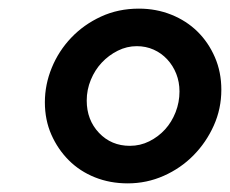

<svg xmlns="http://www.w3.org/2000/svg" viewBox="-20 -730 533 445"><path d="M84 -493Q84 -534 100 -573Q116 -612 145 -642.5Q174 -673 214 -691.5Q254 -710 302 -710Q342 -710 377 -696Q412 -682 437.5 -657Q463 -632 478 -597.5Q493 -563 493 -522Q493 -478 475.5 -439Q458 -400 428.5 -370Q399 -340 359.5 -322.5Q320 -305 276 -305Q235 -305 200 -319Q165 -333 139.5 -358.5Q114 -384 99 -418Q84 -452 84 -493ZM396 -518Q396 -540 388.5 -559Q381 -578 367.5 -592.5Q354 -607 336 -615Q318 -623 297 -623Q274 -623 253 -612.5Q232 -602 216 -585Q200 -568 190.5 -545Q181 -522 181 -497Q181 -452 209.5 -422Q238 -392 281 -392Q305 -392 326 -402.5Q347 -413 362.5 -430Q378 -447 387 -470Q396 -493 396 -518Z"/></svg>

Font: Rosa Sans SemiBold
Style: Italic
Weight: 600
Italic angle: -12°
Designer: Pentagram / MCKL
Foundry: Pentagram / MCKL
Version: Version 1.005;September 16, 2019;FontCreator 11.5.0.2425 64-